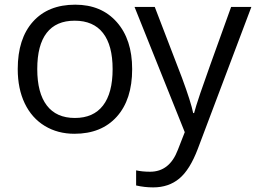

<svg xmlns="http://www.w3.org/2000/svg" viewBox="-20 -565 1101 825"><path d="M547.9 -268.1Q547.9 -137.2 481.9 -63.7Q416 9.8 299.8 9.8Q228 9.8 172.4 -23.9Q116.7 -57.6 86.4 -120.6Q56.2 -183.6 56.2 -268.1Q56.2 -398.9 121.6 -471.9Q187 -544.9 303.2 -544.9Q415.5 -544.9 481.7 -470.2Q547.9 -395.5 547.9 -268.1ZM140.1 -268.1Q140.1 -165.5 181.2 -111.8Q222.2 -58.1 301.8 -58.1Q381.3 -58.1 422.6 -111.6Q463.9 -165 463.9 -268.1Q463.9 -370.1 422.6 -423.1Q381.3 -476.1 300.8 -476.1Q221.2 -476.1 180.7 -423.8Q140.1 -371.6 140.1 -268.1ZM558.1 -535.2H645L762.2 -230Q800.8 -125.5 810.1 -79.1H814Q820.3 -104 840.6 -164.3Q860.8 -224.6 973.1 -535.2H1060.1L830.1 74.2Q795.9 164.6 750.2 202.4Q704.6 240.2 638.2 240.2Q601.1 240.2 564.9 231.9V167Q591.8 172.9 625 172.9Q708.5 172.9 744.1 79.1L773.9 2.9Z"/></svg>

Font: Open Sans ACDW
Style: acdw
Weight: 400
Foundry: Ascender Corporation
Version: Version 1.10